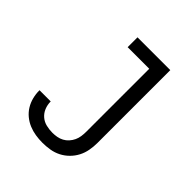

<svg xmlns="http://www.w3.org/2000/svg" viewBox="-203 -867 1006 1006"><g transform="rotate(45 300.0 -363.5)"><path d="M274 8Q248 8 222.5 4Q197 0 173 -10Q149 -20 129 -36.5Q109 -53 95.5 -75Q82 -97 75.5 -122.5Q69 -148 69 -173Q69 -174 69 -175Q69 -176 69 -176H152Q152 -176 152 -175.5Q152 -175 152 -175Q152 -151 161 -129Q170 -107 187.5 -92Q205 -77 228 -71.5Q251 -66 274 -66Q291 -66 307.5 -69Q324 -72 339 -80Q354 -88 365.5 -101Q377 -114 384 -129Q391 -144 393.5 -161Q396 -178 396 -195V-662H236V-735H479V-195Q479 -168 474 -140.5Q469 -113 456.5 -89Q444 -65 424.5 -45.5Q405 -26 380.5 -13.5Q356 -1 328.5 3.5Q301 8 274 8Z"/></g></svg>

Font: Iosevka Slab Extended
Style: Regular
Weight: 400
Width: 7
Monospace: yes
Designer: Belleve Invis
Foundry: Belleve Invis
Version: Version 11.1.1; ttfautohint (v1.8.3)